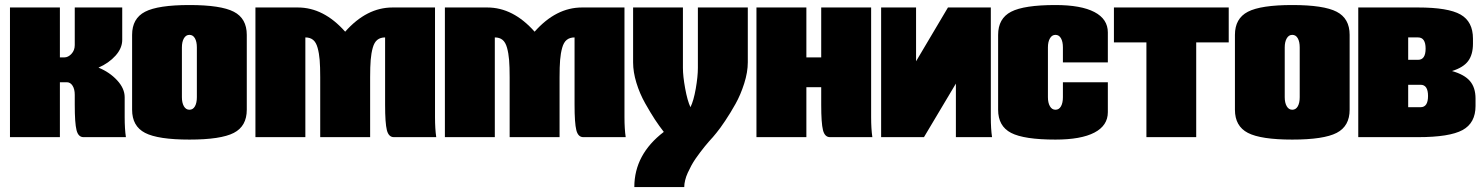

<svg xmlns="http://www.w3.org/2000/svg" viewBox="-20 -550 5952 770"><path d="M20 -520H220.2V-319.8H237.8Q253.4 -319.8 266.6 -334Q279.8 -348.1 279.8 -369.1V-520H470.2V-390.1Q470.2 -356.9 443.4 -326.9Q416.5 -296.9 375 -278.8Q419.4 -260.7 449.7 -228Q480 -195.3 480 -160.2V-80.1Q480 -33.2 484.9 0H314.9Q293.9 0 286.9 -28.1Q279.8 -56.2 279.8 -129.9V-169.9Q279.8 -192.4 271 -206.3Q262.2 -220.2 248 -220.2H220.2V0H20Z M969.7 -410.2V-109.9Q969.7 -43.9 917.7 -17.1Q865.7 9.8 739.7 9.8Q613.8 9.8 561.8 -17.1Q509.8 -43.9 509.8 -109.9V-410.2Q509.8 -476.1 561.8 -502.9Q613.8 -529.8 739.7 -529.8Q865.7 -529.8 917.7 -502.9Q969.7 -476.1 969.7 -410.2ZM709.5 -359.9V-160.2Q709.5 -137.7 717.5 -123.8Q725.6 -109.9 739.7 -109.9Q753.9 -109.9 761.7 -123.5Q769.5 -137.2 769.5 -160.2V-359.9Q769.5 -382.8 761.7 -396.5Q753.9 -410.2 739.7 -410.2Q725.6 -410.2 717.5 -396.2Q709.5 -382.3 709.5 -359.9Z M1004.4 -520H1174.3Q1278.3 -520 1364.3 -422.9Q1450.2 -520 1554.2 -520H1724.6V-80.1Q1724.6 -33.2 1729.5 0H1559.6Q1538.6 0 1531.5 -28.1Q1524.4 -56.2 1524.4 -129.9V-399.9Q1505.4 -399.9 1493.2 -390.1Q1481 -380.4 1474.9 -358.4Q1468.8 -336.4 1466.6 -309.6Q1464.4 -282.7 1464.4 -240.2V0H1264.2V-240.2Q1264.2 -282.7 1262 -309.6Q1259.8 -336.4 1253.7 -358.4Q1247.6 -380.4 1235.6 -390.1Q1223.6 -399.9 1204.6 -399.9V0H1004.4Z M1764.2 -520H1934.1Q2038.1 -520 2124 -422.9Q2210 -520 2314 -520H2484.4V-80.1Q2484.4 -33.2 2489.3 0H2319.3Q2298.3 0 2291.3 -28.1Q2284.2 -56.2 2284.2 -129.9V-399.9Q2265.1 -399.9 2252.9 -390.1Q2240.7 -380.4 2234.6 -358.4Q2228.5 -336.4 2226.3 -309.6Q2224.1 -282.7 2224.1 -240.2V0H2023.9V-240.2Q2023.9 -282.7 2021.7 -309.6Q2019.5 -336.4 2013.4 -358.4Q2007.3 -380.4 1995.4 -390.1Q1983.4 -399.9 1964.4 -399.9V0H1764.2Z M2519 -520H2718.8V-277.8Q2718.8 -244.6 2727.8 -195.3Q2736.8 -146 2749 -120.1Q2761.7 -145.5 2770.3 -194.3Q2778.8 -243.2 2778.8 -277.8V-520H2979V-299.8Q2979 -260.7 2964.6 -215.3Q2950.2 -169.9 2929.7 -133.3Q2909.2 -96.7 2888.4 -65.7Q2867.7 -34.7 2853.5 -17.6L2838.9 0L2833.5 5.9Q2828.1 11.7 2822 18.8Q2815.9 25.9 2806.6 37.1Q2797.4 48.3 2788.6 60.1Q2779.8 71.8 2770 85.7Q2760.3 99.6 2752.4 114.3Q2744.6 128.9 2738 143.3Q2731.4 157.7 2727.8 172.6Q2724.1 187.5 2724.1 200.2H2523.9Q2523.9 69.3 2642.1 -21Q2623.5 -44.9 2606.4 -70.8Q2589.4 -96.7 2567.4 -135.7Q2545.4 -174.8 2532.2 -218Q2519 -261.2 2519 -299.8Z M3013.7 -520H3213.9V-319.8H3273.4V-520H3473.6V-80.1Q3473.6 -33.2 3478.5 0H3308.6Q3287.6 0 3280.5 -28.1Q3273.4 -56.2 3273.4 -129.9V-200.2H3213.9V0H3013.7Z M3513.7 -520H3653.8V-304.2L3781.7 -520H3953.6V-80.1Q3953.6 -33.2 3958.5 0H3813.5V-214.8L3685.5 0H3513.7Z M4422.9 -299.8H4242.7V-359.9Q4242.7 -382.8 4234.9 -396.5Q4227.1 -410.2 4212.9 -410.2Q4198.7 -410.2 4190.7 -396.2Q4182.6 -382.3 4182.6 -359.9V-160.2Q4182.6 -137.7 4190.7 -123.8Q4198.7 -109.9 4212.9 -109.9Q4227.1 -109.9 4234.9 -123.5Q4242.7 -137.2 4242.7 -160.2V-220.2H4422.9V-100.1Q4422.9 -46.4 4369.1 -18.3Q4315.4 9.8 4212.9 9.8Q4086.9 9.8 4034.9 -17.1Q3982.9 -43.9 3982.9 -109.9V-410.2Q3982.9 -476.1 4034.9 -502.9Q4086.9 -529.8 4212.9 -529.8Q4315.4 -529.8 4369.1 -501.7Q4422.9 -473.6 4422.9 -419.9Z M4447.3 -520H4907.7V-379.9H4777.3V0H4577.6V-379.9H4447.3Z M5392.6 -410.2V-109.9Q5392.6 -43.9 5340.6 -17.1Q5288.6 9.8 5162.6 9.8Q5036.6 9.8 4984.6 -17.1Q4932.6 -43.9 4932.6 -109.9V-410.2Q4932.6 -476.1 4984.6 -502.9Q5036.6 -529.8 5162.6 -529.8Q5288.6 -529.8 5340.6 -502.9Q5392.6 -476.1 5392.6 -410.2ZM5132.3 -359.9V-160.2Q5132.3 -137.7 5140.4 -123.8Q5148.4 -109.9 5162.6 -109.9Q5176.8 -109.9 5184.6 -123.5Q5192.4 -137.2 5192.4 -160.2V-359.9Q5192.4 -382.8 5184.6 -396.5Q5176.8 -410.2 5162.6 -410.2Q5148.4 -410.2 5140.4 -396.2Q5132.3 -382.3 5132.3 -359.9Z M5627.4 -310.1H5667Q5697.3 -310.1 5697.3 -355Q5697.3 -399.9 5667 -399.9H5627.4ZM5427.2 -520H5667Q5787.6 -520 5837.4 -491.7Q5887.2 -463.4 5887.2 -395V-375Q5887.2 -331.1 5867.9 -305.2Q5848.6 -279.3 5803.2 -265.1Q5853 -251 5875.2 -224.9Q5897.5 -198.7 5897.5 -154.8V-125Q5897.5 -56.6 5845.2 -28.3Q5793 0 5667 0H5427.2ZM5627.4 -120.1H5677.2Q5707 -120.1 5707 -165Q5707 -210 5677.2 -210H5627.4Z"/></svg>

Font: Mikodacs
Style: Regular
Weight: 400
Designer: gluk (gluksza@wp.pl)
Foundry: gluk (gluksza@wp.pl)
Version: Version 0.28